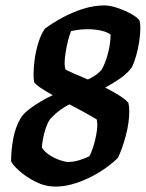

<svg xmlns="http://www.w3.org/2000/svg" viewBox="-20 -690 540 710"><path d="M186 0Q147 0 111.5 -18Q76 -36 51 -58.5Q26 -81 21 -94Q21 -134 29 -177.5Q37 -221 57 -254Q66 -269 86.5 -285Q107 -301 131 -315Q155 -329 175 -338Q150 -352 130.5 -365Q111 -378 106 -387Q104 -398 104 -416Q104 -441 108.5 -472.5Q113 -504 122.5 -534Q132 -564 146 -584Q174 -605 211 -625Q248 -645 288 -657.5Q328 -670 366 -670Q387 -670 415 -660.5Q443 -651 466 -638Q489 -625 496 -614Q499 -603 499 -585Q499 -566 495 -538Q491 -510 483.5 -484Q476 -458 468 -442Q452 -419 424.5 -400Q397 -381 369 -366Q397 -352 421 -337Q445 -322 455 -309Q458 -296 458 -278Q458 -236 445 -187.5Q432 -139 416 -106Q385 -76 345.5 -52Q306 -28 264.5 -14Q223 0 186 0ZM305 -396Q316 -401 329.5 -409.5Q343 -418 355 -431Q369 -454 379 -491.5Q389 -529 389 -562Q376 -572 353 -577Q330 -582 304 -582Q274 -582 243 -575Q237 -562 231.5 -540Q226 -518 222.5 -495Q219 -472 219 -458Q219 -440 223 -432Q229 -429 252.5 -418.5Q276 -408 305 -396ZM231 -91Q252 -91 274.5 -98Q297 -105 310 -112Q317 -123 324 -144.5Q331 -166 335.5 -189.5Q340 -213 340 -229Q340 -234 339 -238.5Q338 -243 338 -248Q317 -261 290.5 -275.5Q264 -290 237 -304Q223 -298 203 -283.5Q183 -269 165 -249Q153 -232 144.5 -200.5Q136 -169 135 -144Q145 -128 164 -116Q183 -104 202.5 -97.5Q222 -91 231 -91Z"/></svg>

Font: Texturina 72pt 72pt ExtraBold
Style: Italic
Weight: 800
Italic angle: -11°
Designer: Guillermo Torres Carreño
Foundry: Omnibus-Type
Version: Version 1.002; ttfautohint (v1.8.3)